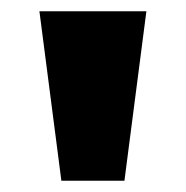

<svg xmlns="http://www.w3.org/2000/svg" viewBox="-20 -725 330 341"><path d="M89 -404 50 -705H240L201 -404Z"/></svg>

Font: Nunito Sans 7pt SemiExpanded ExtraBold
Style: Regular
Weight: 800
Width: 6
Designer: Vernon Adams
Foundry: Vernon Adams
Version: Version 3.101;gftools[0.9.27]